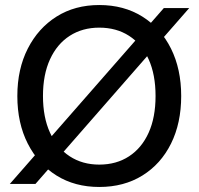

<svg xmlns="http://www.w3.org/2000/svg" viewBox="-20 -732 791 764"><path d="M19 0 632 -700H733L121 0ZM375 12Q278 12 205 -33.5Q132 -79 90.5 -160.5Q49 -242 49 -350Q49 -457 90.5 -538.5Q132 -620 205 -666Q278 -712 375 -712Q473 -712 546.5 -666Q620 -620 660.5 -538.5Q701 -457 701 -350Q701 -242 660.5 -160.5Q620 -79 546.5 -33.5Q473 12 375 12ZM375 -77Q443 -77 493.5 -110Q544 -143 571.5 -204Q599 -265 599 -350Q599 -435 571.5 -496Q544 -557 493.5 -589.5Q443 -622 375 -622Q308 -622 257.5 -589.5Q207 -557 179 -496Q151 -435 151 -350Q151 -265 179 -204Q207 -143 257.5 -110Q308 -77 375 -77Z"/></svg>

Font: DM Sans 9pt Medium
Style: Regular
Weight: 500
Version: Version 4.004;gftools[0.9.30]